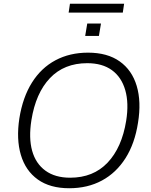

<svg xmlns="http://www.w3.org/2000/svg" viewBox="-20 -993 805 1021"><path d="M83 -364Q101 -476 150 -554Q199 -632 275 -672.5Q351 -713 448 -713Q551 -713 616.5 -666.5Q682 -620 707 -536Q732 -452 714 -341Q697 -230 647.5 -152Q598 -74 522 -33Q446 8 348 8Q246 8 181 -38.5Q116 -85 91 -169Q66 -253 83 -364ZM147 -354Q132 -259 151 -191Q170 -123 221.5 -85.5Q273 -48 353 -48Q476 -48 552 -128Q628 -208 651 -351Q666 -445 646 -514Q626 -583 575 -620Q524 -657 444 -657Q321 -657 245.5 -577.5Q170 -498 147 -354ZM345 -926 352 -973H640L633 -926ZM433 -802 444 -868H517L506 -802Z"/></svg>

Font: Mulish ExtraLight Light
Style: Italic
Weight: 300
Italic angle: -9°
Version: Version 3.603